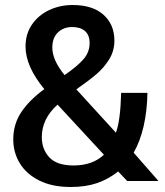

<svg xmlns="http://www.w3.org/2000/svg" viewBox="-20 -723 661 767"><path d="M33 -166Q33 -227 65 -275Q97 -323 157 -367Q82 -458 82 -537Q82 -588 108 -625.5Q134 -663 177 -683Q220 -703 270 -703Q350 -703 393.5 -664Q437 -625 437 -561Q437 -520 416.5 -486.5Q396 -453 365.5 -427Q335 -401 285 -366L443 -193Q461 -240 464 -352H569Q566 -205 514 -113L613 0H488L452 -38Q413 -7 367.5 8.5Q322 24 263 24Q188 24 136.5 -2Q85 -28 59 -71Q33 -114 33 -166ZM338 -551Q338 -583 319.5 -599Q301 -615 268 -615Q234 -615 211.5 -593.5Q189 -572 189 -533Q189 -483 238 -423Q290 -459 314 -487Q338 -515 338 -551ZM395 -105 210 -305Q147 -249 147 -175Q147 -127 177 -94.5Q207 -62 274 -62Q350 -62 395 -105Z"/></svg>

Font: Cabin SemiBold
Style: Regular
Weight: 600
Designer: Pablo Impallari
Foundry: Pablo Impallari. http://www.impallari.com Igino Marini. http://www.ikern.com
Version: Version 2.200